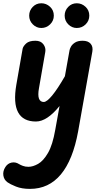

<svg xmlns="http://www.w3.org/2000/svg" viewBox="-34 -756 600 1204"><path d="M191.5 6Q110.5 6 79.5 -51.8Q48.5 -109.5 68.5 -225L108 -451Q112 -467 130.5 -483.8Q149 -500.5 188 -500.5Q222 -500.5 238.2 -478.2Q254.5 -456 250 -430.5L210.5 -203.5Q202.5 -160 210.2 -138.2Q218 -116.5 240.5 -116.5Q259.5 -116.5 293.2 -157.2Q327 -198 373 -278L402 -440.5Q403 -449 410.8 -463.2Q418.5 -477.5 436.2 -489Q454 -500.5 484 -500.5Q518 -500.5 534.2 -482Q550.5 -463.5 545 -432L456 67.5Q423.5 246.5 347.8 337.5Q272 428.5 154 428.5Q102.5 428.5 66 413.8Q29.5 399 13.5 387.5Q-9 371.5 -13 344.2Q-17 317 0 291Q14.5 268.5 38.8 263.5Q63 258.5 85.5 273Q94.5 278.5 109.5 284.2Q124.5 290 144.5 290Q172.5 290 205.2 271.5Q238 253 267 203Q296 153 312.5 58L339.5 -91.5Q301 -43.5 263.8 -18.8Q226.5 6 191.5 6ZM447.5 -580.5Q417 -580.5 394.2 -603.2Q371.5 -626 371.5 -658Q371.5 -689.5 393.5 -712.5Q415.5 -735.5 447.5 -735.5Q478.5 -735.5 502.2 -713.5Q526 -691.5 526 -658Q526 -626 503 -603.2Q480 -580.5 447.5 -580.5ZM225 -580.5Q194.5 -580.5 171.8 -603.2Q149 -626 149 -658Q149 -689.5 171 -712.5Q193 -735.5 225 -735.5Q256 -735.5 279.8 -713.5Q303.5 -691.5 303.5 -658Q303.5 -626 280.2 -603.2Q257 -580.5 225 -580.5Z"/></svg>

Font: Edu VIC WA NT Hand
Style: Regular
Weight: 400
Designer: Tina and Corey Anderson, Eben Sorkin, Mirko Velimirovic
Foundry: Google for Education
Version: Version 1.000